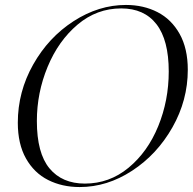

<svg xmlns="http://www.w3.org/2000/svg" viewBox="-20 -744 779 776"><path d="M52 -248Q52 -373 114 -483Q176 -593 277.5 -658.5Q379 -724 489 -724Q560 -724 616.5 -695Q673 -666 706 -607Q739 -548 739 -462Q739 -339 677 -229.5Q615 -120 514 -54Q413 12 302 12Q231 12 174.5 -16.5Q118 -45 85 -103.5Q52 -162 52 -248ZM323 -2Q422 -2 499.5 -66Q577 -130 619.5 -234Q662 -338 662 -455Q662 -582 612.5 -646Q563 -710 470 -710Q371 -710 293.5 -644.5Q216 -579 172.5 -474Q129 -369 129 -255Q129 -125 180 -63.5Q231 -2 323 -2Z"/></svg>

Font: Nyght Serif Light Italic
Style: Regular
Weight: 300
Italic angle: -16°
Designer: Maksym Kobuzan
Version: Version 0.410